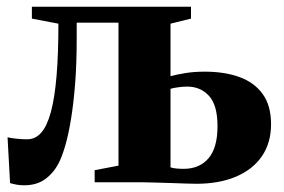

<svg xmlns="http://www.w3.org/2000/svg" viewBox="-20 -543 845 572"><path d="M52 9Q39.5 9 29 7Q18.5 5 10 2.5L2.5 -134Q12.5 -131.5 29 -129.8Q45.5 -128 61 -128Q85.5 -128 103 -148Q120.5 -168 131.8 -210Q143 -252 148.5 -317Q154 -382 154 -472.5L75 -487.5V-523H549V-487.5L488 -472.5V-316Q506 -321 531.8 -325.2Q557.5 -329.5 590.5 -329.5Q649 -329.5 693.2 -313.5Q737.5 -297.5 762.5 -263Q787.5 -228.5 787.5 -173Q787.5 -117 760 -77.2Q732.5 -37.5 682.5 -16.5Q632.5 4.5 565 4.5Q554.5 4.5 533.5 3.8Q512.5 3 487.5 2.2Q462.5 1.5 440 0.8Q417.5 0 404 0H262V-36L333 -49.5V-475.5H208.5V-428Q208.5 -353 203.8 -293.2Q199 -233.5 191.5 -188Q184 -142.5 175 -111.2Q166 -80 157 -61.5Q142 -30 116.2 -10.5Q90.5 9 52 9ZM527 -40Q574 -40 601 -71.2Q628 -102.5 628 -167Q628 -229.5 602.8 -257.2Q577.5 -285 538 -285Q525 -285 510.8 -283Q496.5 -281 488 -278.5V-44.5Q494.5 -42 505.5 -41Q516.5 -40 527 -40Z"/></svg>

Font: Merriweather 96pt ExtraBold
Style: Regular
Weight: 800
Version: Version 2.100